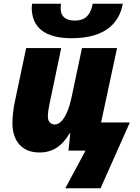

<svg xmlns="http://www.w3.org/2000/svg" viewBox="-20 -812 754 1035"><path d="M366 -606C548 -606 623 -688 642 -792H480C467 -725 434 -701 383 -701C338 -701 307 -720 307 -767C307 -774 308 -784 309 -792H153C152 -787 151 -776 151 -772C151 -661 226 -606 366 -606ZM332 203H522L680 -152H525L611 -553H422L365 -284C344 -185 308 -141 275 -141C255 -141 238 -155 238 -183C238 -206 243 -235 247 -252L310 -553H121L59 -259C52 -224 47 -184 47 -147C47 -62 90 10 193 10C263 10 315 -24 355 -93H359L349 0H441Z"/></svg>

Font: Noto Sans Black
Style: Italic
Weight: 900
Italic angle: -12°
Designer: Monotype Design Team
Foundry: Monotype Imaging Inc.
Version: Version 2.013